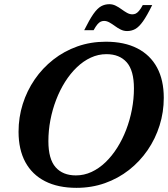

<svg xmlns="http://www.w3.org/2000/svg" viewBox="-20 -882 801 915"><path d="M210.6 -209.3Q210.6 -124.2 244.9 -85.1Q279.2 -46.1 341.7 -46.1Q380.7 -46.1 416.3 -62.6Q451.9 -79.1 482.8 -108.8Q513.7 -138.5 538.6 -178Q563.6 -217.5 581.4 -263.9Q599.2 -310.3 608.7 -360.5Q618.3 -410.6 618.3 -460.7Q618.3 -545.8 584 -584.9Q549.7 -623.9 487.2 -623.9Q448.3 -623.9 412.7 -607.4Q377 -590.9 346.1 -561.2Q315.2 -531.5 290.2 -492Q265.3 -452.5 247.5 -406.1Q229.7 -359.7 220.1 -309.6Q210.6 -259.6 210.6 -209.3ZM760.5 -415.8Q760.5 -347.5 740.5 -284.1Q720.6 -220.6 683.5 -166.5Q646.4 -112.5 594.8 -72Q543.2 -31.6 480 -9.2Q416.8 13.2 344.7 13.2Q256.5 13.2 194.7 -18.4Q132.9 -50 100.6 -109.7Q68.4 -169.5 68.4 -254.2Q68.4 -322.5 88.3 -385.9Q108.3 -449.4 145.4 -503.5Q182.5 -557.5 234.1 -598Q285.6 -638.4 348.8 -660.8Q412 -683.2 484.2 -683.2Q572.7 -683.2 634.3 -651.6Q696 -620 728.3 -560.3Q760.5 -500.7 760.5 -415.8ZM705.4 -858Q680.5 -807.2 661.5 -780.4Q642.5 -753.7 624.7 -743.8Q606.8 -734 585.4 -734Q569.6 -734 555.1 -741.2Q540.6 -748.4 527.4 -758.2Q514.2 -767.9 501.4 -775.1Q488.5 -782.3 476.1 -782.3Q467.9 -782.3 460.3 -779Q452.6 -775.6 444.5 -766.2Q436.4 -756.8 426.1 -738H381.2Q406.4 -788.8 425.2 -815.6Q444.1 -842.3 461.9 -852.2Q479.8 -862 501.2 -862Q517 -862 531.5 -854.8Q546 -847.6 559.2 -837.8Q572.4 -828.1 585.2 -820.9Q598 -813.7 610.5 -813.7Q619 -813.7 626.5 -817Q634 -820.4 642.3 -830Q650.7 -839.7 660.5 -858Z"/></svg>

Font: Newsreader Text
Style: Italic
Weight: 400
Italic angle: -17°
Designer: Hugues Gentile
Foundry: Production Type
Version: Version 1.001